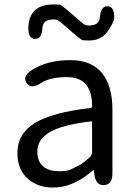

<svg xmlns="http://www.w3.org/2000/svg" viewBox="-20 -826 604 859"><path d="M217 13Q147 13 102.5 -28Q58 -69 58 -141Q58 -229 137.5 -276.5Q217 -324 386 -343Q392 -344 392 -351Q392 -481 280 -481Q203 -481 163 -454Q119 -425 99 -455Q79 -485 123 -513Q192 -557 295 -557Q391 -557 439 -496Q483 -439 483 -334V-51Q483 0 446 2Q409 5 402 -46L401 -58Q400 -65 398.5 -65Q397 -65 384 -54Q303 13 217 13ZM243 -60Q281 -60 295 -67Q318 -78 341 -90Q350 -95 381 -122Q392 -132 392 -147V-279Q392 -284 387 -283Q259 -268 201 -234Q147 -202 147 -147Q147 -103 175 -80Q200 -60 243 -60ZM380 -645Q351 -645 347 -647Q324 -663 303 -682L270 -711Q251 -727 243 -733Q235 -739 219 -739Q172 -739 170 -702Q167 -650 136 -652Q105 -653 107 -705Q112 -806 218 -806Q247 -806 251 -804Q274 -788 295 -769L328 -740Q347 -724 355 -718Q363 -712 379 -712Q424 -712 427 -749Q431 -800 462 -798Q492 -797 491 -745Q490 -728 464 -689Q435 -645 380 -645Z"/></svg>

Font: Resource Han Rounded HK
Style: Regular
Weight: 400
Designer: Cyano Hao (round all glyphs); Ryoko NISHIZUKA  (kana, bopomofo & ideographs); Paul D. Hunt (Latin, Greek & Cyrillic); Sa
Foundry: Cyano Hao
Version: 0.990